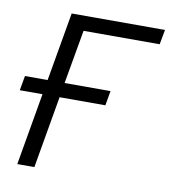

<svg xmlns="http://www.w3.org/2000/svg" viewBox="-75 -586 575 643"><g transform="rotate(10 213.0 -264.0)"><path d="M282.2 -245.1H126.5L84 0H25.9L68.4 -245.1H-8.8L0 -294.9H77.1L117.7 -528.3H435.1L425.8 -478H167L134.8 -294.9H291Z"/></g></svg>

Font: RobotoInd Light
Style: Italic
Weight: 300
Italic angle: -12°
Designer: Google
Version: Version 2.001151; 2014